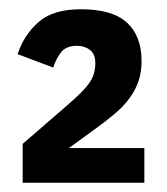

<svg xmlns="http://www.w3.org/2000/svg" viewBox="-20 -724 360 415"><path d="M292 -329H29V-413L126 -497Q162 -528 174 -546Q186 -564 186 -587V-588Q186 -607 174.5 -616Q163 -625 146 -625Q123 -625 112 -611Q101 -597 95 -578L18 -607Q32 -649 63.5 -676.5Q95 -704 155 -704Q223 -704 254.5 -675Q286 -646 286 -592Q286 -568 279.5 -549Q273 -530 260.5 -512.5Q248 -495 228.5 -478.5Q209 -462 184 -444L129 -404H292Z"/></svg>

Font: IBM Plex Sans Cond
Style: Bold
Weight: 700
Width: 3
Designer: Mike Abbink, Paul van der Laan, Pieter van Rosmalen
Foundry: Bold Monday
Version: Version 1.3